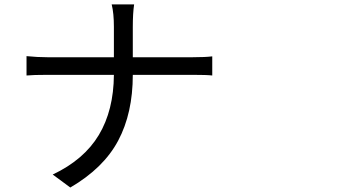

<svg xmlns="http://www.w3.org/2000/svg" viewBox="-20 -794 1540 852"><path d="M569.3 -540H835Q890.6 -540 921.9 -543.9V-459Q898.4 -461.9 834 -461.9H569.3Q569.3 -292 504.4 -169.9Q439.5 -47.9 292 38.1L213.9 -19.5Q352.5 -85 418.5 -194.8Q484.4 -304.7 485.4 -461.9H192.4Q127 -461.9 97.7 -459V-544.9Q146.5 -540 190.4 -540H485.4V-674.8Q485.4 -735.4 475.6 -774.4H575.2Q569.3 -735.4 569.3 -673.8Z"/></svg>

Font: Bpmf Zihi Sans Regular
Style: Regular
Weight: 400
Foundry: But Ko
Version: Version 1.320